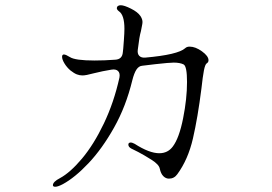

<svg xmlns="http://www.w3.org/2000/svg" viewBox="-20 -667 1040 733"><path d="M191 46Q182 46 182 40Q182 27 209 13Q248 -8 293 -61.5Q338 -115 376.5 -195.5Q415 -276 436 -371Q439 -388 430.5 -396Q422 -404 405 -401Q373 -396 337 -387Q308 -379 295 -379Q284 -379 273.5 -383Q263 -387 249 -398Q235 -410 226 -425Q217 -440 217 -450Q217 -459 224 -459Q231 -459 247 -449Q267 -436 341 -436Q378 -436 419 -439Q447 -440 449 -468Q450 -472 453 -514Q455 -542 455 -557Q455 -610 434 -624Q426 -630 426 -636Q426 -641 430 -644Q434 -647 441 -647Q454 -647 480 -634Q506 -621 516 -606Q524 -594 524 -583Q524 -577 521.5 -566Q519 -555 518 -548Q512 -528 506 -477Q504 -462 511.5 -454Q519 -446 534 -447Q659 -458 687 -483Q693 -489 704 -489Q726 -489 751 -471Q776 -453 776 -437Q776 -429 769 -425Q763 -421 758.5 -398Q754 -375 749 -329Q735 -218 716.5 -138Q698 -58 657 -2Q645 15 625 15Q613 15 603.5 5.5Q594 -4 590 -23Q587 -39 558.5 -57Q530 -75 508 -86.5Q486 -98 481 -100Q470 -106 470 -115Q470 -123 480 -123Q484 -123 494 -118Q550 -82 588 -82Q621 -82 640 -108Q664 -140 679 -215Q694 -290 694 -354Q694 -414 681 -421Q667 -428 643 -428Q627 -428 573 -422L523 -416Q510 -415 501 -401.5Q492 -388 485 -360Q461 -261 415.5 -180Q370 -99 318 -44Q266 11 220 36Q201 46 191 46Z"/></svg>

Font: Hina Mincho
Style: Regular
Weight: 400
Designer: satsuyako
Foundry: satsuyako
Version: Version 1.100